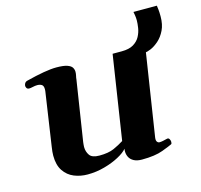

<svg xmlns="http://www.w3.org/2000/svg" viewBox="-97 -750 910 870"><g transform="rotate(-15 357.5 -315.0)"><path d="M503.9 -485.4Q538.6 -485.4 559.1 -497.8Q579.6 -510.3 589.6 -529.1Q599.6 -547.9 602.8 -568.1Q606 -588.4 606 -603.5Q606 -615.7 604 -628.2Q602.1 -640.6 601.1 -644H710.9Q711.9 -636.2 713.4 -624.3Q714.8 -612.3 714.8 -592.8Q714.8 -555.2 701.9 -528.6Q689 -502 669.9 -485.1Q650.9 -468.3 632.6 -460.4Q614.3 -452.6 603.5 -452.6ZM210.9 13.7Q177.2 13.7 147.7 1.7Q118.2 -10.3 99.9 -37.4Q81.5 -64.5 81.5 -108.9Q81.5 -126 85.4 -150.4L122.6 -401.4Q123 -404.8 123 -410.2Q123 -426.3 114.5 -431.4Q106 -436.5 94.2 -436.5Q84 -436.5 72.8 -433.8Q61.5 -431.2 54.7 -431.2Q43 -431.2 40.5 -445.3Q39.6 -450.7 43.2 -457.8Q46.9 -464.8 54.7 -467.3Q149.9 -491.7 198.2 -491.7Q231.4 -491.7 248.5 -485.8Q265.6 -480 271.5 -470.5Q277.3 -460.9 277.3 -450.2Q277.3 -440.9 275.1 -431.9Q272.9 -422.9 272.5 -416L228.5 -133.3Q228 -127.9 227.3 -122.1Q226.6 -116.2 226.6 -110.8Q226.6 -88.9 238.3 -72Q250 -55.2 284.2 -55.2Q326.7 -55.2 352.8 -66.9Q378.9 -78.6 400.4 -92.3L460.9 -485.4H595.2Q611.3 -485.4 611.3 -471.7L548.8 -68.8Q546.9 -55.2 551.5 -49.1Q556.2 -43 562.5 -43Q569.3 -43 578.9 -44.9Q588.4 -46.9 597.7 -49.3Q606 -51.8 610.1 -45.2Q614.3 -38.6 614.3 -31.2Q614.3 -27.8 613.5 -24.7Q612.8 -21.5 610.4 -20.5Q601.1 -15.6 564.2 -1.7Q527.3 12.2 465.8 12.2Q442.9 12.2 428.2 4.4Q413.6 -3.4 407 -16.1Q400.4 -28.8 400.4 -43.5Q400.4 -46.4 400.6 -49.6Q400.9 -52.7 401.4 -55.7Q388.7 -40 358.9 -23.9Q329.1 -7.8 290.3 2.9Q251.5 13.7 210.9 13.7Z"/></g></svg>

Font: Gelasio
Style: Italic
Weight: 400
Italic angle: -8.5°
Designer: Eben Sorkin
Foundry: Eben Sorkin
Version: Version 1.008